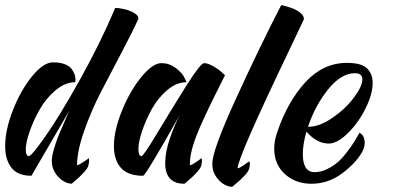

<svg xmlns="http://www.w3.org/2000/svg" viewBox="-77 -682 1551 745"><path d="M370 -651Q387 -651 407.5 -646Q428 -641 444.5 -631Q461 -621 460 -609Q439 -562 392.5 -474Q346 -386 312 -320Q278 -254 250 -175Q222 -96 222 -41Q222 -41 223 -41Q226 -41 237 -47.5Q248 -54 258 -61L267 -68Q271 -63 266 -40Q264 -30 247.5 -12Q231 6 216 18L201 31Q171 29 147.5 2.5Q124 -24 124 -57Q124 -74 131 -99Q138 -124 145 -142.5Q152 -161 168 -197.5Q184 -234 191 -251L45 0Q-8 0 -32.5 -31Q-57 -62 -57 -115Q-57 -178 -26.5 -255.5Q4 -333 48 -386.5Q92 -440 128 -440Q129 -440 130 -440Q157 -440 175.5 -432.5Q194 -425 202 -413Q210 -401 213 -391.5Q216 -382 216 -372L215 -363Q215 -363 214 -363Q176 -363 139 -332Q102 -301 77.5 -258Q53 -215 38 -172Q23 -129 23 -101Q23 -77 35 -76Q46 -77 100.5 -155Q155 -233 233.5 -373.5Q312 -514 370 -651Z M550 -437Q580 -437 604.5 -418.5Q629 -400 638 -382L647 -363Q647 -363 646 -363Q608 -363 572 -332.5Q536 -302 512.5 -259.5Q489 -217 474.5 -174Q460 -131 460 -103Q460 -77 472 -76Q480 -77 534 -167Q588 -257 644.5 -347Q701 -437 715 -437Q729 -437 749.5 -425.5Q770 -414 783 -402L796 -390Q764 -326 751 -300Q738 -274 710.5 -214.5Q683 -155 671.5 -115.5Q660 -76 660 -51Q660 -46 660 -42Q660 -41 661 -41Q664 -41 675 -47.5Q686 -54 695 -61L704 -68Q709 -63 704 -40Q702 -30 685.5 -12Q669 6 654 18L639 31Q564 31 564 -49Q564 -92 582 -144.5Q600 -197 621 -237Q488 0 478 0Q419 0 392 -31Q365 -62 365 -115Q365 -177 397 -254.5Q429 -332 472.5 -384.5Q516 -437 549 -437Q550 -437 550 -437Z M1014 -662Q1018 -661 1024 -660Q1030 -659 1045.5 -654Q1061 -649 1072.5 -643Q1084 -637 1093.5 -627.5Q1103 -618 1102 -607Q1090 -581 1050 -497Q845 -70 845 -29Q845 -29 846 -29Q853 -29 890 -56Q895 -51 890 -28Q888 -18 871.5 0Q855 18 839 30L824 43Q793 41 769.5 14Q746 -13 747 -47Q746 -97 838.5 -299Q931 -501 1014 -662Z M1112 -171Q1098 -122 1098 -84Q1098 -14 1144 -14Q1168 -14 1192.5 -26Q1217 -38 1234.5 -53.5Q1252 -69 1270.5 -93.5Q1289 -118 1297.5 -132Q1306 -146 1318 -167Q1338 -156 1338 -128Q1338 -110 1328 -92Q1303 -48 1249.5 -8.5Q1196 31 1131 31Q1070 31 1028.5 -6.5Q987 -44 987 -106Q987 -136 999 -170Q1039 -288 1108 -363Q1177 -438 1269 -438Q1326 -438 1347.5 -416.5Q1369 -395 1369 -360Q1369 -317 1341.5 -261.5Q1314 -206 1273 -165.5Q1232 -125 1198 -125Q1153 -125 1112 -171ZM1118 -190Q1119 -190 1120 -190Q1162 -190 1212.5 -224.5Q1263 -259 1296 -303Q1329 -347 1329 -374Q1329 -398 1300 -398Q1300 -398 1299 -398Q1246 -397 1196 -335Q1146 -273 1118 -190Z"/></svg>

Font: Vervelle
Style: Script
Weight: 400
Monospace: yes
Designer: Nur Solikh
Foundry: Astageni Type
Version: Version 1.0